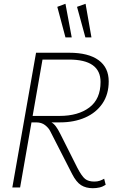

<svg xmlns="http://www.w3.org/2000/svg" viewBox="-20 -988 593 1012"><path d="M529 -46 537 -14Q522 -4 505 0Q488 4 469 4Q433 4 407.5 -12Q382 -28 360 -71L244 -298Q236 -314 217.5 -328.5Q199 -343 170 -343H146L86 0H45L170 -710H345Q446 -710 499.5 -671Q553 -632 553 -559Q553 -491 520 -442.5Q487 -394 429 -368.5Q371 -343 297 -343H251Q264 -336 275 -321Q286 -306 298 -282L388 -103Q411 -59 428.5 -45Q446 -31 477 -31Q494 -31 506.5 -35.5Q519 -40 529 -46ZM344 -674H204L152 -377H294Q392 -377 451 -421.5Q510 -466 510 -556Q510 -674 344 -674ZM430 -791 386 -952 431 -968 462 -791ZM325 -791 282 -952 325 -968 358 -791Z"/></svg>

Font: Livvic ExtraLight
Style: Italic
Weight: 275
Italic angle: -10°
Designer: Jacques Le Bailly, Baron von Fonthausen
Version: Version 1.001; ttfautohint (v1.8.2)